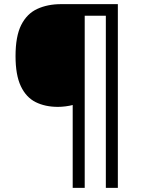

<svg xmlns="http://www.w3.org/2000/svg" viewBox="-20 -780 695 927"><path d="M549 127H491V-704H389V127H331V-273Q316 -269 296.5 -266.5Q277 -264 260 -264Q198 -264 152 -287Q106 -310 80.5 -364Q55 -418 55 -509Q55 -605 82.5 -659.5Q110 -714 160 -737Q210 -760 275 -760H549Z"/></svg>

Font: Noto Sans Gothic
Style: Regular
Weight: 400
Designer: Monotype Design Team
Foundry: Monotype Imaging Inc.
Version: Version 2.001; ttfautohint (v1.8.4.7-5d5b)